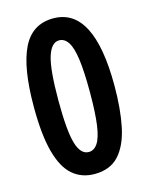

<svg xmlns="http://www.w3.org/2000/svg" viewBox="-112 -796 678 877"><g transform="rotate(-15 227.0 -357.0)"><path d="M226 11Q165 11 122.5 -25.5Q80 -62 58 -143Q36 -224 36 -357Q36 -542 81 -633.5Q126 -725 226 -725Q417 -725 417 -356Q417 -246 400 -163.5Q383 -81 341.5 -35Q300 11 226 11ZM226 -93Q251 -93 268 -118.5Q285 -144 293 -201.5Q301 -259 301 -356Q301 -454 293 -512Q285 -570 268 -595.5Q251 -621 226 -621Q189 -621 170.5 -561.5Q152 -502 152 -357Q152 -214 169.5 -153.5Q187 -93 226 -93Z"/></g></svg>

Font: Noto Sans Tamil ExtraCondensed SemiBold
Style: Regular
Weight: 600
Width: 2
Designer: Jelle Bosma - Monotype Design Team
Foundry: Monotype Imaging Inc.
Version: Version 2.004; ttfautohint (v1.8.4.7-5d5b)